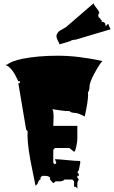

<svg xmlns="http://www.w3.org/2000/svg" viewBox="-20 -1075 695 1172"><path d="M551.3 -1054.7Q554.7 -1042.5 570.3 -1024.2Q585.9 -1005.9 586.4 -993.2Q580.1 -991.7 580.1 -983.9Q580.1 -976.1 582 -969.7Q585 -968.3 586.7 -966.6Q588.4 -964.8 590.1 -963.4Q591.8 -961.9 592.3 -960.9Q592.8 -960 594.2 -958Q595.7 -956.1 596.7 -950.7L603 -952.1L599.6 -939L609.4 -942.4L621.1 -933.6L626 -913.1L632.8 -924.8L641.6 -928.2Q643.1 -920.9 655.3 -896.5L442.4 -833Q437.5 -832 435.5 -832Q433.6 -832 433.6 -833L412.6 -827.6L413.6 -825.2L343.3 -804.2Q342.3 -810.1 335.2 -823Q328.1 -835.9 325.4 -846.9Q322.8 -857.9 328.9 -869.4Q335 -880.9 343.5 -886.5Q352.1 -892.1 365.5 -899.2Q378.9 -906.2 383.8 -910.2ZM341.3 32.2 319.8 31.7 305.2 43.5 285.6 21V8.8Q275.9 -1.5 256.8 -1.5H237.3L227.1 8.8V21Q218.3 21 212.4 38.1Q206.5 55.2 198.2 55.2V65.4Q193.4 39.1 178.7 -31.2Q147.9 -174.8 147.9 -250.5Q147.9 -265.6 148.9 -272.9L139.6 -284.2L91.8 -567.4H101.6V-579.1H91.8Q90.3 -581.5 85.7 -591.1Q81.1 -600.6 79.6 -603.5Q78.1 -606.4 73.7 -615Q69.3 -623.5 67.1 -627Q64.9 -630.4 60.3 -637.5Q55.7 -644.5 52.5 -647.9Q49.3 -651.4 44.4 -657Q39.6 -662.6 35.2 -666Q20.5 -676.3 12.7 -680.2H23.4Q49.8 -702.6 115.2 -715.8Q210 -734.9 333.3 -734.9Q456.5 -734.9 605 -702.6Q585.4 -681.2 555.9 -626.2Q526.4 -571.3 526.4 -546.4Q526.4 -521.5 516.6 -510.7L517.6 -494.6Q517.6 -455.6 497.1 -363.8Q456.5 -386.2 435.1 -386.2Q413.6 -386.2 403.8 -397Q377.9 -397 359.6 -399.7Q341.3 -402.3 324.5 -404.8Q307.6 -407.2 298.3 -408.7Q307.1 -403.8 307.1 -359.4L305.2 -306.6H452.1V-227.5Q452.1 -212.9 445.8 -181.9Q439.5 -150.9 432.1 -148.4L403.8 -171.4H315.4L305.2 -160.6V-80.1L315.4 -72.3L324.2 -80.1L315.4 -103.5Q338.4 -103 389.9 -97.7Q441.4 -92.3 469.7 -92.3V-80.1L460.9 -35.6L452.1 -23.4L460.9 -12.7V-1.5H452.1V8.8L460.9 21Q452.1 33.2 452.1 46.9V77.1L443.4 65.4H432.1V32.2L422.4 21H374Q364.3 32.2 341.3 32.2Z"/></svg>

Font: Butcherman
Style: Regular
Weight: 400
Version: Version 001.004